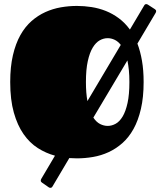

<svg xmlns="http://www.w3.org/2000/svg" viewBox="-20 -753 781 936"><path d="M649.9 -540.5Q664.1 -503.4 672.1 -457Q680.2 -410.6 680.2 -353Q680.2 -278.8 667 -222.2Q653.8 -165.5 630.9 -124.3Q607.9 -83 576.7 -55.4Q545.4 -27.8 509.3 -11.2Q473.1 5.4 433.6 12.2Q394 19 355 19Q335.9 19 317.9 17.6L235.8 156.2Q232.4 162.6 225.6 162.6Q220.7 162.6 217.8 160.2L184.6 137.2Q182.1 135.3 180.4 133.1Q178.7 130.9 178.7 127Q178.7 123.5 181.6 118.2L248 5.9Q204.1 -5.9 164.3 -31.2Q124.5 -56.6 94.7 -99.4Q64.9 -142.1 47.4 -204.3Q29.8 -266.6 29.8 -353Q29.8 -427.2 43 -483.9Q56.2 -540.5 79.3 -581.8Q102.5 -623 133.8 -650.4Q165 -677.7 201.2 -694.1Q237.3 -710.4 276.6 -717.3Q315.9 -724.1 355 -724.1Q390.6 -724.1 426.5 -718.5Q462.4 -712.9 496.1 -699.5Q529.8 -686 559.6 -663.8Q589.4 -641.6 613.3 -608.9L683.1 -726.6Q686.5 -732.9 692.9 -732.9Q696.8 -732.9 700.7 -730.5L735.4 -708Q741.2 -704.1 741.2 -698.7Q741.2 -694.3 738.3 -689.5ZM610.8 -353Q610.8 -385.3 608.2 -411.1Q605.5 -437 601.1 -458.5L435.1 -179.7Q449.7 -157.7 468 -148.4Q486.3 -139.2 504.9 -139.2Q524.9 -139.2 543.9 -149.7Q563 -160.2 577.9 -185.1Q592.8 -210 601.8 -251Q610.8 -292 610.8 -353ZM398.9 -353Q398.9 -298.8 406.2 -260.3L568.8 -534.2Q554.7 -551.8 538.3 -559.3Q522 -566.9 504.9 -566.9Q484.9 -566.9 466.1 -556.4Q447.3 -545.9 432.1 -521Q417 -496.1 408 -455.1Q398.9 -414.1 398.9 -353Z"/></svg>

Font: Fascinate Cyrillic
Style: Regular
Weight: 900
Designer: Denis Ignatov
Foundry: Astigmatic (AOETI)
Version: Version 1.00 November 30, 2018, initial release